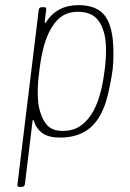

<svg xmlns="http://www.w3.org/2000/svg" viewBox="-20 -529 505 748"><path d="M422 -318Q422 -286 419 -260Q416 -235 408.5 -197.5Q401 -160 393 -133Q369 -59 325 -26Q281 7 214 7Q169 7 145 -10.5Q121 -28 111 -60Q111 -63 109.5 -62.5Q108 -62 107 -59L77 189Q75 199 66 199H56Q46 199 48 189L131 -491Q133 -501 142 -501H152Q162 -501 160 -491L154 -443Q154 -440 155.5 -440Q157 -440 159 -442Q202 -509 285 -509Q346 -509 378 -479.5Q410 -450 419 -379Q422 -348 422 -318ZM387 -251Q393 -295 393 -332Q393 -372 386 -399Q375 -441 351 -462Q327 -483 283 -483Q243 -483 216 -462Q189 -441 170 -401Q144 -347 133 -251Q127 -208 127 -169Q127 -126 135 -98Q146 -59 166 -39Q186 -19 224 -19Q265 -19 293.5 -38.5Q322 -58 343 -95Q374 -150 387 -251Z"/></svg>

Font: Barlow Semi Condensed Thin
Style: Italic
Weight: 250
Width: 4
Italic angle: -7°
Designer: Jeremy Tribby
Foundry: Tribby Type
Version: Version 1.408